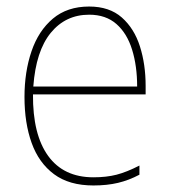

<svg xmlns="http://www.w3.org/2000/svg" viewBox="-20 -558 521 588"><path d="M253 -538Q315 -538 353 -504.5Q391 -471 408.5 -416Q426 -361 426 -295V-269H81Q80 -146 127.5 -80.5Q175 -15 266 -15Q306 -15 337 -23Q368 -31 407 -51V-23Q375 -6 341.5 2Q308 10 266 10Q192 10 145.5 -24.5Q99 -59 77 -120Q55 -181 55 -261Q55 -338 76.5 -401Q98 -464 142 -501Q186 -538 253 -538ZM253 -513Q181 -513 135.5 -457.5Q90 -402 82 -293H400Q400 -356 384.5 -406Q369 -456 336.5 -484.5Q304 -513 253 -513Z"/></svg>

Font: Noto Sans Tamil SemiCondensed Thin
Style: Regular
Weight: 100
Width: 4
Designer: Jelle Bosma - Monotype Design Team
Foundry: Monotype Imaging Inc.
Version: Version 2.004; ttfautohint (v1.8.4.7-5d5b)